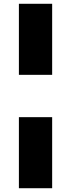

<svg xmlns="http://www.w3.org/2000/svg" viewBox="-20 -867 376 1016"><path d="M80 -847H256V-471H80ZM80 -247H256V129H80Z"/></svg>

Font: Biryani Heavy
Style: Regular
Weight: 900
Designer: Dan Reynolds and Mathieu Réguer
Foundry: Dan Reynolds and Mathieu Réguer
Version: Version 1.003; ttfautohint (v1.1) -l 5 -r 5 -G 72 -x 0 -D la